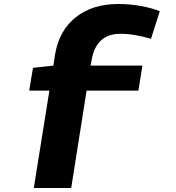

<svg xmlns="http://www.w3.org/2000/svg" viewBox="-20 -730 882 960"><path d="M145 -391 247 -402 255 -456Q275 -577 358.5 -643.5Q442 -710 571 -710Q629 -710 684 -700Q739 -690 779 -674L735 -536Q693 -548 656 -554.5Q619 -561 582 -561Q461 -561 438 -430L433 -402H692L672 -277H413L336 210H149L227 -277H126Z"/></svg>

Font: Georama Extended
Style: Bold
Weight: 700
Width: 7
Designer: Jean-Baptiste Levee
Foundry: Production Type
Version: Version 1.000